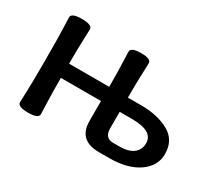

<svg xmlns="http://www.w3.org/2000/svg" viewBox="-89 -585 843 755"><g transform="rotate(30 332.5 -207.5)"><path d="M472.7 -59.6Q515.1 -59.6 536.6 -76.7Q558.1 -93.8 558.1 -123Q558.1 -178.2 461.9 -178.2H406.2V-103Q406.2 -59.6 444.8 -59.6ZM95.2 4.9Q47.9 4.9 47.9 -15.1Q47.9 -27.8 49.6 -66.2Q51.3 -104.5 51.3 -208Q51.3 -311 49.6 -349.1Q47.9 -387.2 47.9 -400.4Q47.9 -420.4 95.2 -420.4Q142.6 -420.4 142.6 -400.4Q142.6 -387.2 140.9 -349.1Q139.2 -311 139.2 -242.7H321.3Q321.3 -311 319.6 -349.1Q317.9 -387.2 317.9 -400.4Q317.9 -420.4 365.2 -420.4Q409.7 -420.4 409.7 -400.4Q409.7 -387.2 408 -349.1Q406.2 -311 406.2 -242.7H466.8Q541.5 -242.7 592.5 -214.4Q643.6 -186 643.6 -123Q643.6 -68.8 594 -34.4Q544.4 0 460.9 0H415Q321.3 0 321.3 -87.9V-178.2H139.2Q139.2 -104.5 140.9 -66.2Q142.6 -27.8 142.6 -15.1Q142.6 4.9 95.2 4.9Z"/></g></svg>

Font: Bainsley
Style: Regular
Weight: 400
Designer: Paul James MIller
Foundry: High-Logic / Made with FontCreator
Version: Version 1.411;March 28, 2021;FontCreator 13.0.0.2683 64-bit